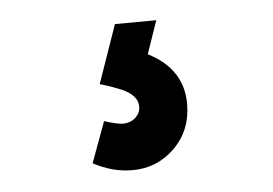

<svg xmlns="http://www.w3.org/2000/svg" viewBox="-32 -55 477 336"><g transform="rotate(-5 206.5 113.0)"><path d="M189 241.7Q153.3 241.7 120.1 223.6L146.5 151.9Q169.4 159.2 178.7 159.2Q192.4 159.2 201.2 151.1Q210 143.1 210 131.8Q210 111.8 181.6 99.6Q164.1 92.3 148.4 87.9Q147.9 87.9 146.7 87.4Q145.5 86.9 144.5 86.9L180.2 -15.6L252.9 -16.1L232.9 42Q293.9 72.8 293.9 134.3Q293.9 180.7 263.2 211.2Q232.4 241.7 189 241.7Z"/></g></svg>

Font: Vela Sans Bd
Style: Bold
Weight: 700
Designer: Principal design: Mikhail Sharanda - project Manrope.
Design modification: Ravid Balaliev
Foundry: Mikhail Sharanda
Version: Version 1.001